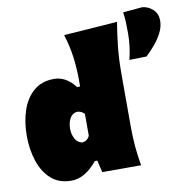

<svg xmlns="http://www.w3.org/2000/svg" viewBox="-88 -891 980 993"><g transform="rotate(-10 401.5 -394.0)"><path d="M208 16Q142.5 16 101 -21.8Q59.5 -59.5 39.8 -120.5Q20 -181.5 20 -251Q20 -325.5 40.5 -386Q61 -446.5 103 -482.2Q145 -518 209 -518Q273 -518 320 -456H336V-493Q336 -552.5 328.2 -611.2Q320.5 -670 301 -732L582 -752Q572.5 -694.5 565.2 -629.8Q558 -565 558 -493V-213Q558 -150 562.5 -101Q567 -52 576 0H372L357 -63H344Q280 16 208 16ZM299 -169Q325 -173 336 -197V-312Q321 -328.5 299 -330Q273.5 -328 260.2 -304.8Q247 -281.5 247 -249Q247 -219 260.8 -195.2Q274.5 -171.5 299 -169ZM611 -547Q628 -615 628 -684Q628 -712 627 -739.8Q626 -767.5 622 -795L723 -804Q755.5 -801 779.2 -778.5Q803 -756 803 -720Q803 -687 786 -654.8Q769 -622.5 745.2 -595Q721.5 -567.5 701 -549Z"/></g></svg>

Font: Commissioner Flair Black
Style: Regular
Weight: 900
Designer: Kostas Bartsokas
Foundry: Kostas Bartsokas
Version: Version 1.000; ttfautohint (v1.8.3)